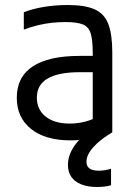

<svg xmlns="http://www.w3.org/2000/svg" viewBox="-20 -550 540 766"><path d="M261 10Q161 10 104 -35.5Q47 -81 47 -160Q47 -243 110.5 -285Q174 -327 298 -327H388V-262H299Q127 -262 127 -161Q127 -113 162 -85Q197 -57 258 -57Q290 -57 320.5 -65Q351 -73 372 -86L350 -40V-338Q350 -389 342 -416Q334 -443 310.5 -452.5Q287 -462 242 -462Q213 -462 186 -459Q159 -456 132 -449.5Q105 -443 75 -432V-501Q110 -515 155.5 -522.5Q201 -530 250 -530Q318 -530 357 -513Q396 -496 412 -454.5Q428 -413 428 -340V-22Q397 -7 351 1.5Q305 10 261 10ZM366 196Q330 196 304 185.5Q278 175 264.5 155.5Q251 136 251 108Q251 68 278.5 29.5Q306 -9 358 -43L428 -22Q379 7 352 37.5Q325 68 325 95Q325 108 331 116Q337 124 348 127.5Q359 131 372 131Q386 131 399 129Q412 127 423 123V189Q410 193 396 194.5Q382 196 366 196Z"/></svg>

Font: M PLUS 1 Code
Style: Regular
Weight: 400
Designer: Coji Morishita
Foundry: UNDERFOREST DESIGN
Version: Version 1.005